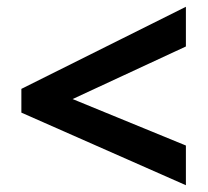

<svg xmlns="http://www.w3.org/2000/svg" viewBox="-20 -618 612 566"><path d="M528 -72 43 -286V-356L528 -598V-481L194 -326L528 -189Z"/></svg>

Font: Noto Sans Telugu
Style: Regular
Weight: 400
Designer: Jelle Bosma - Monotype Design Team
Foundry: Monotype Imaging Inc.
Version: Version 2.003